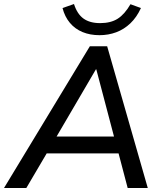

<svg xmlns="http://www.w3.org/2000/svg" viewBox="-48 -935 804 955"><path d="M-28 0 399 -705H485L687 0H587L536 -194L571 -172H151L196 -192L83 0ZM429 -590 223 -238 200 -256H549L524 -237L431 -590ZM447 -760Q400 -760 362.5 -775.5Q325 -791 299.5 -821.5Q274 -852 263 -895L320 -915Q336 -865 367.5 -842.5Q399 -820 450 -820Q503 -820 537.5 -842Q572 -864 601 -914L653 -895Q632 -849 600.5 -819Q569 -789 530 -774.5Q491 -760 447 -760Z"/></svg>

Font: Nunito Sans 12pt SemiBold
Style: Italic
Weight: 600
Italic angle: -9°
Designer: Vernon Adams
Foundry: Vernon Adams
Version: Version 3.101;gftools[0.9.27]